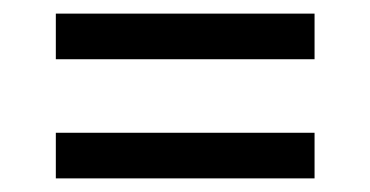

<svg xmlns="http://www.w3.org/2000/svg" viewBox="-20 -437 544 282"><path d="M62 -350V-417H442V-350ZM62 -175V-242H442V-175Z"/></svg>

Font: Bricolage Grotesque 96pt ExtraBold Light
Style: Regular
Weight: 300
Version: Version 1.001;gftools[0.9.33.dev8+g029e19f]